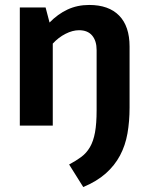

<svg xmlns="http://www.w3.org/2000/svg" viewBox="-20 -507 604 775"><path d="M60 -477H164L180 -416Q213 -450 252.5 -468.5Q292 -487 340 -487Q419 -487 461 -444Q503 -401 503 -319V-73Q503 -17 494.5 31.5Q486 80 464.5 120.5Q443 161 407 193Q371 225 316 248L259 157Q287 142 308 126.5Q329 111 343 87Q357 63 363.5 27.5Q370 -8 370 -62V-305Q370 -342 352 -363.5Q334 -385 299 -385Q273 -385 244.5 -370.5Q216 -356 193 -331V0H60Z"/></svg>

Font: Mukta Malar
Style: Bold
Weight: 700
Designer: Aadarsh Rajan, Girish Dalvi, Yashodeep Gholap
Foundry: Ek Type
Version: Version 2.538;PS 1.000;hotconv 16.6.51;makeotf.lib2.5.65220;